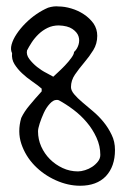

<svg xmlns="http://www.w3.org/2000/svg" viewBox="-20 -593 415 614"><path d="M47.9 -215.8Q57.6 -236.3 74.2 -255.9Q91.8 -277.3 113.3 -300.8V-302.7V-303.7V-304.7Q113.3 -306.6 113.3 -307.6Q113.3 -308.6 113.3 -309.6Q99.6 -321.3 82.5 -333Q65.4 -344.7 50.8 -358.4Q36.1 -372.1 26.4 -387.7Q16.6 -403.3 18.6 -422.9Q12.7 -434.6 17.1 -450.7Q21.5 -466.8 33.2 -484.4Q44.9 -502 61.5 -518.6Q78.1 -535.2 96.7 -547.9Q115.2 -560.5 133.8 -568.4Q152.3 -574.2 168 -572.3Q186.5 -572.3 208 -565.9Q229.5 -559.6 248 -547.4Q266.6 -535.2 279.3 -517.6Q291 -500 291 -478.5Q291 -453.1 278.3 -432.6Q265.6 -412.1 249 -392.6Q232.4 -373 219.7 -354.5Q207 -335.9 207 -314.5Q207 -303.7 217.3 -291.5Q227.5 -279.3 243.2 -266.1Q258.8 -252.9 277.3 -237.3Q295.9 -221.7 311 -203.1Q326.2 -184.6 336.9 -162.1Q347.7 -140.6 347.7 -113.3Q347.7 -60.5 318.4 -29.3Q289.1 1 236.3 1Q197.3 1 158.2 -16.6Q119.1 -34.2 90.3 -64Q61.5 -93.8 48.3 -132.8Q35.2 -171.9 47.9 -215.8ZM101.6 -172.9Q101.6 -147.5 111.8 -124.5Q122.1 -101.6 139.6 -84Q157.2 -66.4 180.2 -55.7Q203.1 -44.9 229.5 -44.9Q239.3 -44.9 252 -48.8Q264.6 -52.7 274.9 -59.6Q285.2 -66.4 293 -76.2Q300.8 -85.9 300.8 -97.7Q300.8 -126 288.6 -152.8Q276.4 -179.7 257.3 -202.1Q238.3 -224.6 214.8 -242.2Q191.4 -259.8 168 -272.5Q167 -272.5 164.1 -273.4Q162.1 -273.4 160.2 -273.4Q150.4 -273.4 139.2 -261.2Q127.9 -249 120.1 -231.9Q112.3 -214.8 106.9 -198.2Q101.6 -181.6 101.6 -172.9ZM66.4 -431.6Q63.5 -418 73.7 -404.3Q84 -390.6 98.6 -378.9Q113.3 -367.2 128.9 -359.4Q143.6 -351.6 150.4 -347.7Q154.3 -351.6 165 -361.3Q175.8 -371.1 187.5 -383.3Q199.2 -395.5 208 -407.7Q216.8 -419.9 216.8 -426.8Q226.6 -435.5 231 -449.7Q235.4 -463.9 231 -477.1Q226.6 -490.2 211.4 -500.5Q196.3 -510.7 168 -511.7Q148.4 -511.7 132.3 -503.9Q116.2 -496.1 103.5 -483.9Q90.8 -471.7 81.5 -457.5Q72.3 -443.4 66.4 -431.6Z"/></svg>

Font: Indie Flower
Style: Regular
Weight: 400
Designer: Kimberly Geswein
Foundry: Kimberly Geswein
Version: Version 1.001 2010